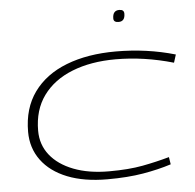

<svg xmlns="http://www.w3.org/2000/svg" viewBox="-52 -774 850 837"><g transform="rotate(-5 373.0 -355.5)"><path d="M385 10Q283 10 210 -19Q137 -48 97.5 -101.5Q58 -155 58 -226Q58 -329 109 -399.5Q160 -470 252.5 -506Q345 -542 469 -542Q605 -542 729 -506L718 -471Q590 -508 465 -508Q357 -508 275 -475.5Q193 -443 147.5 -380.5Q102 -318 102 -227Q102 -166 138 -120.5Q174 -75 240 -49.5Q306 -24 395 -24Q481 -24 542 -35.5Q603 -47 660 -63L665 -31Q609 -13 541.5 -1.5Q474 10 385 10ZM493 -669Q471 -669 471 -686Q471 -721 500 -721Q521 -721 521 -703Q521 -669 493 -669Z"/></g></svg>

Font: Georama ExtraExtended ExtraLight
Style: Italic
Weight: 200
Width: 8
Italic angle: -9°
Designer: Jean-Baptiste Levee
Foundry: Production Type
Version: Version 1.000